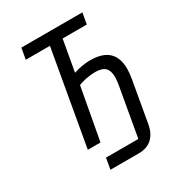

<svg xmlns="http://www.w3.org/2000/svg" viewBox="-203 -818 1005 1101"><g transform="rotate(-30 300.0 -267.0)"><path d="M428.5 91 485.5 -233Q490.5 -260 490.5 -284Q490.5 -326 470.5 -345.5Q450.5 -365 407 -365Q377 -365 347 -359.2Q317 -353.5 293.5 -344L230.5 0H146.5L256.5 -625H96.5L109.5 -698H513.5L500.5 -625H340.5L304 -419L307 -420Q332 -428.5 360.2 -433.2Q388.5 -438 412.5 -438Q496 -438 535.2 -400.2Q574.5 -362.5 574.5 -290.5Q574.5 -261.5 568.5 -227L520 49Q510 103 477.5 133.5Q445 164 388 164H201.5L214.5 91Z"/></g></svg>

Font: JuliaMono
Style: Italic
Weight: 400
Italic angle: -9°
Monospace: yes
Designer: cormullion
Foundry: corm
Version: Version 0.057; ttfautohint (v1.8.4)